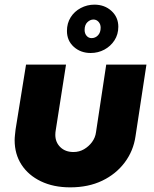

<svg xmlns="http://www.w3.org/2000/svg" viewBox="-20 -793 661 826"><path d="M610 -515 563 -207Q554 -144 516.5 -94Q479 -44 419.5 -15.5Q360 13 282 13Q210 13 156 -13Q102 -39 72.5 -84.5Q43 -130 43 -190Q43 -200 44.5 -213Q46 -226 47 -236L92 -515H264L220 -234Q219 -230 218.5 -223.5Q218 -217 218 -213Q218 -181 239.5 -160Q261 -139 296 -139Q321 -139 341.5 -151Q362 -163 376 -182Q390 -201 393 -224L437 -515ZM370 -565Q327 -565 297.5 -591.5Q268 -618 268 -660Q268 -693 284 -718.5Q300 -744 327.5 -758.5Q355 -773 386 -773Q430 -773 459.5 -746Q489 -719 489 -678Q489 -645 472.5 -619.5Q456 -594 429 -579.5Q402 -565 370 -565ZM374 -629Q390 -629 401.5 -641Q413 -653 413 -674Q413 -689 404 -699Q395 -709 382 -709Q368 -709 356 -697.5Q344 -686 344 -664Q344 -649 352.5 -639Q361 -629 374 -629Z"/></svg>

Font: MuseoModerno Thin ExtraBold
Style: Italic
Weight: 800
Italic angle: -9°
Version: Version 1.003